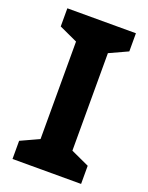

<svg xmlns="http://www.w3.org/2000/svg" viewBox="-136 -785 661 855"><g transform="rotate(20 194.5 -357.0)"><path d="M357 0H32V-86L119 -126V-588L32 -628V-714H357V-628L270 -588V-126L357 -86Z"/></g></svg>

Font: Noto Sans Kannada
Style: Bold
Weight: 700
Designer: Jelle Bosma - Monotype Design Team
Foundry: Monotype Imaging Inc.
Version: Version 2.005; ttfautohint (v1.8.4.7-5d5b)